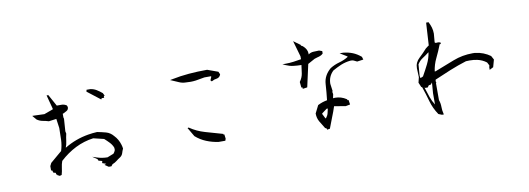

<svg xmlns="http://www.w3.org/2000/svg" viewBox="-59 -1132 4118 1494"><g transform="rotate(-10 2000.0 -384.5)"><path d="M304.2 -59.1V-64H298.3L295.4 -78.6L278.3 -82.5L271.5 -102.1H263.2V-137.2L274.9 -160.6L366.2 -238.3Q379.4 -279.3 381.3 -323.7Q383.3 -368.2 383.3 -417.5L373 -490.7H371.6L313 -482.9Q287.6 -490.7 266.1 -494.1Q243.2 -498 221.2 -512.7L192.4 -546.4H204.1H207L288.1 -543.5L358.9 -569.3V-575.7L330.1 -684.1H336.9H340.8H343.8L394.5 -592.3H432.1Q452.6 -592.3 470.7 -580.6L472.2 -579.6L477.1 -566.4V-565.4Q477.1 -545.4 460.4 -536.6Q446.8 -529.3 432.1 -522H429.2V-492.7L432.1 -481.9L425.3 -383.3L429.2 -365.2Q422.4 -335.9 419.2 -308.1Q416 -280.3 406.7 -258.3H408.7Q494.6 -310.5 596.2 -327.6Q630.4 -333.5 667.5 -335.4Q702.6 -328.6 735.4 -319.8Q769.5 -310.5 793.9 -280.8Q824.7 -249 837.9 -203.6Q842.3 -189.5 844.2 -173.8Q835.9 -155.3 831.5 -139.6Q825.7 -121.6 810.5 -110.8Q793 -100.1 778.1 -87.9Q763.2 -75.7 742.7 -67.9L731 -53.2H711.9H710.4L679.7 -73.2L694.8 -79.6L665.5 -89.8V-103H671.9Q668 -106.9 662.6 -107.9Q651.9 -109.9 639.6 -113.8L635.3 -125.5L596.7 -152.3L631.3 -140.6Q671.4 -127.4 713.9 -127.4L763.7 -147Q772 -156.7 776.9 -167.5Q779.3 -173.8 779.3 -180.4Q779.3 -187 777.8 -193.8Q768.6 -216.8 750.5 -235.8Q731.9 -255.4 712.4 -272.5L629.4 -292.5Q554.7 -282.7 487.5 -249Q420.4 -215.3 361.8 -161.1Q353 -137.7 349.6 -109.9Q346.2 -82 338.4 -54.2L322.8 -49.8ZM641.1 -658.7V-668L643.6 -665.5V-673.3H674.3Q700.2 -669.4 721.2 -656.7Q742.2 -644 764.2 -625.5L775.4 -603H768.1V-588.4H749L743.7 -579.1Z M1632.3 -150.4V-145H1634.8H1639.6L1644 -110.8L1638.7 -95.2H1585.4Q1536.6 -102.1 1491.2 -120.6Q1445.3 -139.2 1407.7 -172.4L1366.2 -243.2L1374.5 -245.6L1374 -246.6Q1374.5 -246.1 1375.5 -245.6L1376.5 -246.1V-245.1Q1429.7 -208.5 1495.4 -189.5Q1561 -170.4 1632.3 -150.4ZM1494.1 -596.7Q1472.2 -593.8 1453.1 -593.8Q1434.1 -593.8 1417.5 -595.2Q1388.2 -595.2 1363.5 -606.2Q1338.9 -617.2 1297.4 -634.8L1314.5 -638.2Q1380.9 -651.9 1449.7 -657.7Q1518.6 -663.6 1593.8 -663.6H1594.7L1678.7 -633.3L1688.5 -611.3Q1684.1 -599.1 1677.2 -592.8Q1668.5 -584 1655.3 -582.5Q1636.2 -580.6 1619.1 -570.3L1615.2 -568.4L1606 -578.1L1617.2 -604L1616.2 -608.9H1564Q1530.8 -602.1 1494.1 -596.7Z M2433.1 -42.5V-50.8L2419.9 -58.6Q2400.9 -87.9 2384.3 -116.9Q2367.7 -146 2367.7 -180.7V-182.1L2398.4 -243.2Q2418 -252.9 2435.5 -258.8Q2453.1 -264.6 2472.7 -268.1Q2480 -330.6 2483.9 -394Q2487.8 -461.4 2544.4 -509.3Q2577.6 -530.3 2618.2 -541.5Q2656.2 -551.8 2688 -571.8L2689.5 -575.7L2632.3 -610.8H2651.4H2659.7Q2700.7 -606.9 2734.1 -593.5Q2767.6 -580.1 2798.8 -553.7L2805.7 -530.8L2755.9 -523.9Q2743.7 -530.3 2731 -536.1Q2722.7 -540 2710.9 -540Q2707 -540 2702.6 -539.6Q2664.6 -535.6 2628.9 -521Q2593.8 -505.9 2562 -487.8Q2520 -447.8 2520 -389.2L2527.8 -332L2524.4 -324.7L2527.8 -306.6L2521.5 -275.4Q2529.8 -276.4 2538.1 -276.4Q2585 -276.4 2626 -249.5L2627.4 -248.5L2630.4 -240.7H2633.8H2638.2L2643.6 -204.6L2608.4 -197.8L2518.6 -212.9Q2505.4 -171.9 2489 -131.8Q2472.7 -91.8 2456.1 -45.9ZM2435.5 -132.8 2439.9 -130.9 2440.9 -132.3Q2455.1 -149.9 2459.5 -168.9Q2463.9 -185.5 2467.3 -203.6H2458L2417.5 -173.3V-168.5ZM2302.2 -388.2V-399.4L2293 -400.4L2288.6 -444.8L2289.6 -446.3Q2310.5 -475.6 2315.4 -507.3Q2320.3 -539.1 2324.2 -572.8Q2291 -573.2 2261 -576.9Q2231 -580.6 2201.7 -593.8L2179.2 -604H2204.1Q2235.8 -604 2267.3 -608.2Q2298.8 -612.3 2328.6 -617.7V-640.6L2292.5 -766.6L2346.2 -727.5V-722.2L2357.9 -716.3Q2377.4 -700.7 2387.2 -680.7Q2394 -666 2394 -650.9Q2394 -647.5 2394 -644Q2411.1 -656.7 2433.6 -658.2Q2456.1 -659.7 2477.5 -659.7H2478.5L2502.4 -651.4V-632.3Q2494.6 -624.5 2486.6 -620.1Q2478.5 -615.7 2470.7 -613.5Q2462.9 -611.3 2457 -609.9Q2445.3 -606.4 2433.6 -602.5L2377.9 -571.8L2338.4 -393.6Z M3375.5 -565.9Q3378.9 -560.5 3386.2 -560.5Q3387.7 -560.5 3391.1 -561Q3394.5 -561.5 3397.9 -561.5Q3401.4 -561.5 3406 -561.3Q3410.6 -561 3420.4 -557.6V-545.4H3411.6Q3391.1 -492.2 3367.2 -443.4Q3344.2 -396.5 3336.9 -343.3H3343.8Q3419.4 -373.5 3497.6 -403.3Q3570.3 -431.6 3652.3 -431.6Q3660.2 -431.6 3668 -431.2H3668.5Q3704.6 -427.2 3734.9 -415.3Q3765.1 -403.3 3790 -385.3L3806.6 -355L3790.5 -296.9L3760.3 -281.2V-301.3L3763.7 -315.9L3750.5 -341.3Q3717.8 -366.2 3678.2 -374.5Q3649.9 -380.4 3618.2 -380.4Q3604.5 -380.4 3589.8 -379.4Q3523.9 -358.9 3459 -332.5Q3394 -306.2 3333 -279.3L3330.6 -267.1L3334 -255.9L3330.6 -251V-118.2Q3340.3 -91.3 3340.3 -63Q3340.3 -34.7 3347.2 -8.3L3348.6 -1.5H3335H3334L3307.1 -12.2Q3271.5 -64.9 3255.4 -123.3Q3239.3 -181.6 3219.2 -239.3L3212.9 -242.2L3197.3 -278.8L3207.5 -320.8L3204.6 -391.6Q3204.6 -438 3239.7 -469.7Q3272.5 -500 3299.8 -531.2L3323.2 -549.3H3325.2H3326.2L3336.9 -729H3356Q3368.2 -705.1 3374.8 -682.6Q3381.3 -660.2 3381.3 -634.8Q3381.3 -634.3 3375.5 -565.9ZM3261.7 -230H3242.7L3241.2 -231L3236.8 -233.4Q3249.5 -192.9 3263.2 -152.8Q3275.4 -118.7 3294.4 -89.8V-178.7L3300.8 -262.7L3289.1 -248L3272.5 -245.1ZM3222.7 -313 3240.2 -320.8Q3265.1 -364.7 3286.6 -408Q3308.1 -451.2 3314.9 -497.6H3312.5Q3288.6 -478.5 3263.2 -462.4Q3238.8 -446.8 3222.2 -419.9L3215.3 -331.1L3217.8 -313Z"/></g></svg>

Font: Bakudai
Style: Medium
Weight: 500
Version: Version 1.48